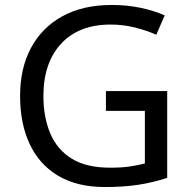

<svg xmlns="http://www.w3.org/2000/svg" viewBox="-20 -744 768 774"><path d="M407 -377H654V-27Q596 -8 537 1Q478 10 403 10Q292 10 216 -34.5Q140 -79 100.5 -161.5Q61 -244 61 -357Q61 -469 105 -551Q149 -633 231.5 -678.5Q314 -724 431 -724Q491 -724 544.5 -713Q598 -702 644 -682L610 -604Q572 -621 524.5 -633Q477 -645 426 -645Q298 -645 226.5 -568Q155 -491 155 -357Q155 -272 182.5 -206.5Q210 -141 269 -104.5Q328 -68 424 -68Q471 -68 504 -73Q537 -78 564 -85V-297H407Z"/></svg>

Font: Noto Sans Chakma
Style: Regular
Weight: 400
Designer: Zachary Quinn Scheuren - Monotype Design Team
Foundry: Monotype Imaging Inc.
Version: Version 2.003; ttfautohint (v1.8.4.7-5d5b)